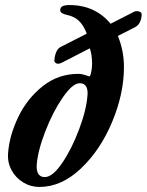

<svg xmlns="http://www.w3.org/2000/svg" viewBox="-20 -725 580 759"><path d="M12 -120Q17 -189 52 -262Q87 -335 148.5 -384Q210 -433 289 -433Q303 -433 318 -428Q331 -423 333 -423Q337 -423 340.5 -439.5Q344 -456 344 -473Q344 -509 335 -534L222 -476Q215 -473 210 -473Q203 -473 198.5 -477.5Q194 -482 195 -488Q199 -528 219 -539L323 -592Q311 -624 292.5 -642Q274 -660 245 -666Q231 -669 224.5 -673.5Q218 -678 218 -685Q218 -696 227.5 -700.5Q237 -705 254 -705Q307 -705 348 -685.5Q389 -666 417 -631L511 -679Q514 -681 521 -681Q529 -681 534.5 -677.5Q540 -674 540 -668Q540 -653 533.5 -638.5Q527 -624 513 -617L446 -583Q470 -524 470 -460Q470 -355 423.5 -243.5Q377 -132 300 -59Q223 14 136 14Q101 14 71.5 -4Q42 -22 25.5 -52.5Q9 -83 12 -120ZM326 -350Q329 -396 295 -396Q267 -396 228 -339.5Q189 -283 159 -205.5Q129 -128 125 -72Q124 -49 132 -37Q140 -25 157 -25Q188 -25 226 -81Q264 -137 293 -214.5Q322 -292 326 -350Z"/></svg>

Font: EB Garamond
Style: Bold Italic
Weight: 700
Italic angle: -17.2°
Designer: Georg Duffner and Octavio Pardo
Foundry: Georg Duffner
Version: Version 1.000